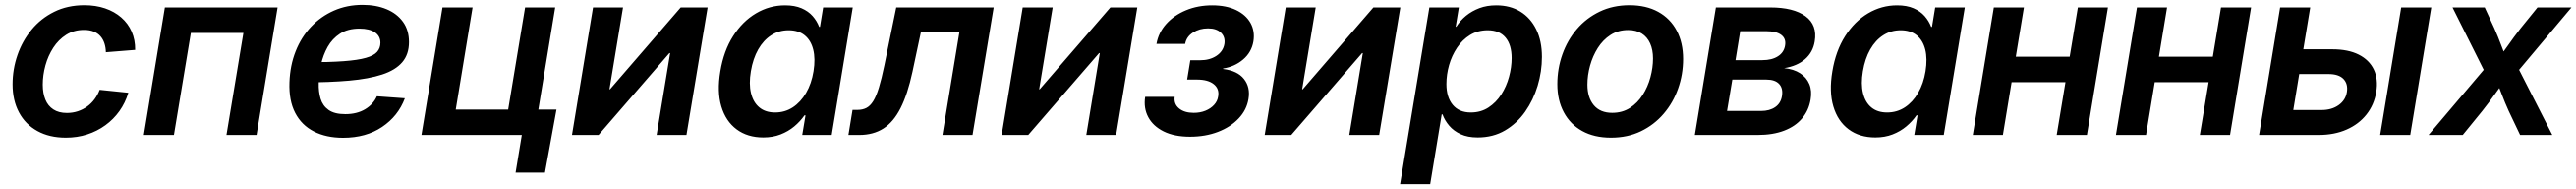

<svg xmlns="http://www.w3.org/2000/svg" viewBox="-20 -560 10704 784"><path d="M253.4 11.2Q185.1 11.2 135.3 -16.4Q85.4 -43.9 58.8 -93.8Q32.2 -143.6 32.2 -210.4Q32.2 -272.9 52.5 -331.5Q72.8 -390.1 111.3 -437Q149.9 -483.9 205.3 -511.2Q260.7 -538.6 330.6 -538.6Q377.9 -538.6 416.7 -525.4Q455.6 -512.2 483.9 -487.5Q512.2 -462.9 527.1 -428.7Q542 -394.5 541.5 -353L419.9 -343.3Q419.4 -363.3 413.8 -380.4Q408.2 -397.5 397.2 -409.9Q386.2 -422.4 369.4 -429.2Q352.5 -436 329.1 -436Q287.1 -436 255.1 -415.8Q223.1 -395.5 201.4 -362.1Q179.7 -328.6 168.7 -288.6Q157.7 -248.5 157.7 -209Q157.7 -173.3 168.5 -147Q179.2 -120.6 201.7 -106Q224.1 -91.3 257.8 -91.3Q282.2 -91.3 303.5 -98.4Q324.7 -105.5 342.3 -118.2Q359.9 -130.9 373 -148.7Q386.2 -166.5 394 -187.5L513.2 -175.3Q500.5 -133.3 476.1 -99.1Q451.7 -64.9 417.7 -40.3Q383.8 -15.6 342.3 -2.2Q300.8 11.2 253.4 11.2Z M1133.3 -529.3 1045.9 0H920.9L991.2 -423.3H772.9L702.6 0H577.6L665 -529.3Z M1405.3 11.7Q1335.4 11.7 1284.2 -14.4Q1232.9 -40.5 1206.3 -91.8Q1179.7 -143.1 1182.6 -219.2Q1185.1 -288.6 1208.3 -347.2Q1231.4 -405.8 1272.2 -449Q1313 -492.2 1367.4 -516.1Q1421.9 -540 1486.3 -540Q1542.5 -540 1585.9 -522Q1629.4 -503.9 1654.3 -469.5Q1679.2 -435.1 1679.2 -385.3Q1679.2 -334.5 1651.1 -301.8Q1623 -269 1567.9 -251Q1512.7 -232.9 1430.9 -225.6Q1349.1 -218.3 1241.7 -218.3L1255.9 -301.8Q1347.7 -301.8 1407.2 -306.2Q1466.8 -310.5 1500.2 -320.1Q1533.7 -329.6 1547.1 -345.2Q1560.5 -360.8 1560.5 -382.8Q1560.5 -410.2 1537.8 -425.8Q1515.1 -441.4 1473.6 -441.4Q1424.8 -441.4 1392.6 -420.4Q1360.4 -399.4 1341.3 -365.5Q1322.3 -331.5 1313.7 -292Q1305.2 -252.4 1304.2 -215.3Q1303.2 -179.7 1312 -150.4Q1320.8 -121.1 1345.2 -103.8Q1369.6 -86.4 1414.6 -86.4Q1462.9 -86.4 1496.8 -106.7Q1530.8 -127 1545.9 -160.6L1662.1 -152.3Q1634.3 -78.1 1567.4 -33.2Q1500.5 11.7 1405.3 11.7Z M1731 0 1818.4 -529.3H1943.4L1873.5 -105.5H2091.3L2161.6 -529.3H2286.6L2199.2 0ZM2122.1 156.2 2147.9 0H2107.4L2125 -105.5H2292L2244.1 156.2Z M2832 0H2708L2764.2 -339.8H2761.2L2466.8 0H2356.4L2443.8 -529.3H2568.4L2512.2 -189.9H2514.6L2808.1 -529.3H2919.9Z M3151.4 10.3Q3085.4 10.3 3040.3 -23.4Q2995.1 -57.1 2976.8 -118.7Q2958.5 -180.2 2972.7 -264.2Q2986.8 -349.1 3025.9 -410.4Q3064.9 -471.7 3121.1 -504.9Q3177.2 -538.1 3241.7 -538.1Q3281.7 -538.1 3310.1 -525.9Q3338.4 -513.7 3356.2 -493.4Q3374 -473.1 3383.3 -448.7H3386.7L3399.9 -529.3H3522.9L3435.5 0H3313L3326.7 -81.5H3322.3Q3304.7 -56.2 3279.8 -35.4Q3254.9 -14.6 3222.9 -2.2Q3190.9 10.3 3151.4 10.3ZM3200.2 -93.3Q3241.2 -93.3 3273.9 -114.7Q3306.6 -136.2 3329.1 -174.8Q3351.6 -213.4 3359.9 -264.6Q3368.2 -316.4 3358.6 -354.5Q3349.1 -392.6 3323.2 -413.6Q3297.4 -434.6 3256.3 -434.6Q3216.3 -434.6 3184.1 -413.8Q3151.9 -393.1 3130.1 -355Q3108.4 -316.9 3099.6 -264.6Q3090.8 -212.4 3100.1 -173.8Q3109.4 -135.3 3134.8 -114.3Q3160.2 -93.3 3200.2 -93.3Z M3504.9 0 3522 -104H3542Q3563.5 -104 3579.3 -112.1Q3595.2 -120.1 3607.9 -140.4Q3620.6 -160.6 3631.6 -196.8Q3642.6 -232.9 3654.3 -289.1L3703.6 -529.3H4108.4L4020.5 0H3895.5L3965.8 -425.3H3805.7L3771 -262.2Q3751 -169.4 3721.7 -111.6Q3692.4 -53.7 3650.4 -26.9Q3608.4 0 3550.3 0Z M4617.2 0H4493.2L4549.3 -339.8H4546.4L4252 0H4141.6L4229 -529.3H4353.5L4297.4 -189.9H4299.8L4593.3 -529.3H4705.1Z M4924.3 7.3Q4858.9 7.3 4814.7 -14.6Q4770.5 -36.6 4750.5 -74.2Q4730.5 -111.8 4737.8 -158.2H4860.4Q4856.4 -128.4 4878.7 -110.1Q4900.9 -91.8 4939.5 -91.8Q4966.3 -91.8 4988 -100.6Q5009.8 -109.4 5023.9 -124.8Q5038.1 -140.1 5041 -160.2Q5046.4 -191.9 5022.7 -210.9Q4999 -230 4953.1 -230H4912.1L4925.3 -310.1H4966.3Q5005.9 -310.1 5033.7 -328.4Q5061.5 -346.7 5066.9 -377.4Q5071.3 -406.2 5052.7 -424.3Q5034.2 -442.4 4999 -442.4Q4963.4 -442.4 4936.3 -425Q4909.2 -407.7 4903.8 -377.9H4784.7Q4793 -424.8 4825.4 -460.9Q4857.9 -497.1 4907.5 -517.6Q4957 -538.1 5016.1 -538.1Q5074.2 -538.1 5115.2 -518.6Q5156.2 -499 5175.3 -465.1Q5194.3 -431.2 5187.5 -388.2Q5179.7 -342.8 5144.5 -313Q5109.4 -283.2 5061.5 -275.9V-273.9Q5121.6 -266.6 5148.4 -232.4Q5175.3 -198.2 5167 -149.4Q5159.7 -104 5126 -68.4Q5092.3 -32.7 5040 -12.7Q4987.8 7.3 4924.3 7.3Z M5710 0H5585.9L5642.1 -339.8H5639.2L5344.7 0H5234.4L5321.8 -529.3H5446.3L5390.1 -189.9H5392.6L5686 -529.3H5797.9Z M5796.9 204.1 5918.5 -529.3H6041L6027.8 -449.2H6030.3Q6046.9 -475.1 6071 -494.9Q6095.2 -514.6 6126.5 -526.4Q6157.7 -538.1 6196.3 -538.1Q6253.9 -538.1 6296.4 -512.2Q6338.9 -486.3 6362.5 -438.2Q6386.2 -390.1 6386.2 -323.7Q6386.2 -263.7 6368.4 -204.3Q6350.6 -145 6316.7 -96.7Q6282.7 -48.3 6233.2 -19Q6183.6 10.3 6119.1 10.3Q6077.6 10.3 6048.6 -3.2Q6019.5 -16.6 6001 -38.3Q5982.4 -60.1 5973.1 -85.4H5969.7L5921.9 204.1ZM6090.8 -93.3Q6132.3 -93.3 6164.1 -114Q6195.8 -134.8 6217.3 -168.2Q6238.8 -201.7 6249.5 -241.5Q6260.3 -281.2 6260.3 -319.3Q6260.3 -374 6234.9 -404.3Q6209.5 -434.6 6161.1 -434.6Q6119.6 -434.6 6087.6 -414.8Q6055.7 -395 6033.7 -362.3Q6011.7 -329.6 6000.5 -290.3Q5989.3 -251 5989.3 -211.4Q5989.3 -156.7 6015.6 -125Q6042 -93.3 6090.8 -93.3Z M6672.9 11.2Q6603.5 11.2 6553.7 -16.4Q6503.9 -43.9 6477.1 -94Q6450.2 -144 6450.2 -210.9Q6450.2 -275.4 6471.2 -334.5Q6492.2 -393.6 6531.5 -439.5Q6570.8 -485.4 6626.2 -512Q6681.6 -538.6 6750 -538.6Q6819.3 -538.6 6869.4 -511Q6919.4 -483.4 6946 -433.1Q6972.7 -382.8 6972.7 -315.4Q6972.7 -251.5 6951.9 -192.6Q6931.2 -133.8 6891.8 -87.9Q6852.5 -42 6797.4 -15.4Q6742.2 11.2 6672.9 11.2ZM6678.2 -91.8Q6720.2 -91.8 6752 -112.3Q6783.7 -132.8 6804.9 -166.3Q6826.2 -199.7 6836.9 -239.5Q6847.7 -279.3 6847.7 -317.4Q6847.7 -353.5 6835.7 -380.1Q6823.7 -406.7 6800.8 -421.1Q6777.8 -435.5 6744.6 -435.5Q6702.6 -435.5 6671.1 -415Q6639.6 -394.5 6618.4 -361.1Q6597.2 -327.6 6586.2 -287.8Q6575.2 -248 6575.2 -209Q6575.2 -155.3 6601.8 -123.5Q6628.4 -91.8 6678.2 -91.8Z M7021.5 0 7108.9 -529.3H7335Q7431.2 -529.3 7481.2 -492.9Q7531.2 -456.5 7519.5 -387.7Q7512.2 -343.3 7479.5 -314.7Q7446.8 -286.1 7392.6 -277.3Q7432.1 -273.4 7458.7 -256.3Q7485.4 -239.3 7497.1 -211.4Q7508.8 -183.6 7502.4 -147Q7495.1 -102.1 7467 -68.8Q7439 -35.6 7392.3 -17.8Q7345.7 0 7282.7 0ZM7155.3 -99.6H7296.9Q7332 -99.6 7355.2 -115.5Q7378.4 -131.3 7383.3 -161.1Q7388.7 -193.4 7371.8 -211.7Q7355 -230 7318.4 -230H7177.2ZM7190.4 -310.5H7302.2Q7341.8 -310.5 7366.9 -326.7Q7392.1 -342.8 7396.5 -372.1Q7400.9 -399.9 7380.4 -415.3Q7359.9 -430.7 7318.4 -430.7H7210Z M7771.5 10.3Q7705.6 10.3 7660.4 -23.4Q7615.2 -57.1 7596.9 -118.7Q7578.6 -180.2 7592.8 -264.2Q7606.9 -349.1 7646 -410.4Q7685.1 -471.7 7741.2 -504.9Q7797.4 -538.1 7861.8 -538.1Q7901.9 -538.1 7930.2 -525.9Q7958.5 -513.7 7976.3 -493.4Q7994.1 -473.1 8003.4 -448.7H8006.8L8020 -529.3H8143.1L8055.7 0H7933.1L7946.8 -81.5H7942.4Q7924.8 -56.2 7899.9 -35.4Q7875 -14.6 7843 -2.2Q7811 10.3 7771.5 10.3ZM7820.3 -93.3Q7861.3 -93.3 7894 -114.7Q7926.8 -136.2 7949.2 -174.8Q7971.7 -213.4 7980 -264.6Q7988.3 -316.4 7978.8 -354.5Q7969.2 -392.6 7943.4 -413.6Q7917.5 -434.6 7876.5 -434.6Q7836.4 -434.6 7804.2 -413.8Q7772 -393.1 7750.2 -355Q7728.5 -316.9 7719.7 -264.6Q7710.9 -212.4 7720.2 -173.8Q7729.5 -135.3 7754.9 -114.3Q7780.3 -93.3 7820.3 -93.3Z M8611.8 -324.7 8594.2 -219.2H8303.7L8321.3 -324.7ZM8388.7 -529.3 8301.3 0H8176.3L8263.7 -529.3ZM8737.8 -529.3 8650.4 0H8524.9L8612.8 -529.3Z M9206.5 -324.7 9189 -219.2H8898.4L8916 -324.7ZM8983.4 -529.3 8896 0H8771L8858.4 -529.3ZM9332.5 -529.3 9245.1 0H9119.6L9207.5 -529.3Z M9512.2 -355.5H9669.9Q9735.8 -355.5 9779.5 -333.5Q9823.2 -311.5 9842.3 -271.7Q9861.3 -231.9 9852.5 -178.7Q9843.8 -125.5 9812 -85.2Q9780.3 -44.9 9729.5 -22.5Q9678.7 0 9613.3 0H9365.7L9453.1 -529.3H9578.1L9507.8 -103.5H9625.5Q9667.5 -103.5 9696.3 -124Q9725.1 -144.5 9730.5 -178.2Q9735.8 -212.4 9716.1 -232.7Q9696.3 -252.9 9654.3 -252.9H9494.6ZM9868.7 0 9956.1 -529.3H10081.1L9993.7 0Z M10069.8 0 10333 -310.5 10318.4 -231.4 10169.4 -529.3H10303.2L10343.3 -442.4Q10359.4 -405.8 10372.1 -371.3Q10384.8 -336.9 10398.4 -303.2H10350.6Q10375.5 -336.9 10399.7 -371.3Q10423.8 -405.8 10452.1 -442.4L10522.5 -529.3H10663.6L10412.6 -230.5L10426.3 -309.1L10584 0H10450.2L10402.8 -99.6Q10386.7 -135.3 10374 -168.9Q10361.3 -202.6 10347.2 -235.4H10393.1Q10368.7 -202.6 10345 -168.9Q10321.3 -135.3 10293 -99.6L10211.9 0Z"/></svg>

Font: Inter 24pt SemiBold
Style: Italic
Weight: 600
Italic angle: -9.3988°
Designer: Rasmus Andersson
Foundry: rsms
Version: Version 4.001;git-66647c0bb